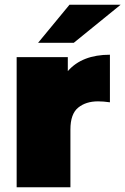

<svg xmlns="http://www.w3.org/2000/svg" viewBox="-20 -787 527 807"><path d="M50 0V-547H265V-488Q325 -557 442 -557V-357Q415 -361 392 -361Q341 -361 308.5 -334.5Q276 -308 276 -243V0ZM140 -607 272 -767H487L290 -607Z"/></svg>

Font: Montserrat Black
Style: Regular
Weight: 900
Designer: Julieta Ulanovsky
Foundry: Julieta Ulanovsky
Version: Version 9.000; ttfautohint (v1.8.4.7-5d5b)